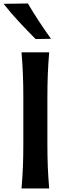

<svg xmlns="http://www.w3.org/2000/svg" viewBox="-38 -1068 387 1088"><path d="M84 0Q89.4 -63.5 91.8 -122.3Q94.2 -181.2 94.2 -253.4V-513.7Q94.2 -587.4 91.8 -647.2Q89.4 -707 84 -771.5H240.7Q235.4 -707 232.9 -647.2Q230.5 -587.4 230.5 -513.7V-253.4Q230.5 -181.2 232.9 -122.3Q235.4 -63.5 240.7 0ZM164.1 -846.7Q115.2 -895.5 69.1 -945.1Q22.9 -994.6 -17.6 -1046.4L120.1 -1048.3Q149.4 -998 182.4 -948Q215.3 -897.9 251 -848.1Z"/></svg>

Font: Pinar DS1 SemiBold
Style: Regular
Weight: 600
Designer: Amin Abedi
Version: Version 3.000